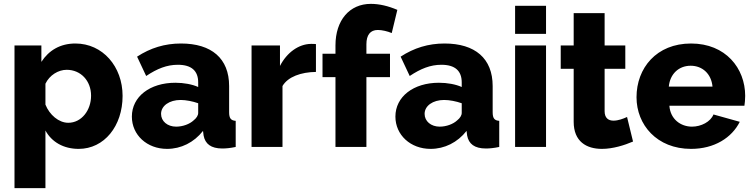

<svg xmlns="http://www.w3.org/2000/svg" viewBox="-20 -760 3892 993"><path d="M387 10C519 10 614 -108 614 -264C614 -416 511 -535 370 -535C291 -535 232 -499 194 -440V-525H55V213H215V-85C247 -26 308 10 387 10ZM333 -125C284 -125 236 -166 215 -219V-327C236 -371 281 -399 325 -399C398 -399 451 -342 451 -265C451 -190 402 -125 333 -125Z M844 10C916 10 983 -23 1030 -83L1033 -59C1041 -16 1071 8 1130 8C1148 8 1171 6 1199 0V-135C1174 -137 1165 -148 1165 -180V-315C1165 -458 1074 -535 916 -535C832 -535 758 -512 689 -467L736 -367C793 -405 843 -425 900 -425C971 -425 1005 -393 1005 -334V-310C974 -324 931 -332 887 -332C755 -332 662 -260 662 -157C662 -62 740 10 844 10ZM891 -105C846 -105 813 -133 813 -171C813 -213 856 -243 914 -243C942 -243 977 -236 1005 -226V-176C1005 -163 996 -149 982 -138C961 -118 925 -105 891 -105Z M1614 -532C1608 -533 1602 -533 1588 -533C1525 -532 1464 -489 1428 -419V-525H1281V0H1441V-315C1469 -363 1537 -387 1614 -388Z M1875 0V-361H1997V-482H1875V-531C1875 -579 1895 -605 1934 -605C1956 -605 1985 -598 2006 -589L2035 -709C1988 -729 1942 -740 1898 -740C1788 -740 1715 -656 1715 -525V-482H1648V-361H1715V0Z M2207 10C2279 10 2346 -23 2393 -83L2396 -59C2404 -16 2434 8 2493 8C2511 8 2534 6 2562 0V-135C2537 -137 2528 -148 2528 -180V-315C2528 -458 2437 -535 2279 -535C2195 -535 2121 -512 2052 -467L2099 -367C2156 -405 2206 -425 2263 -425C2334 -425 2368 -393 2368 -334V-310C2337 -324 2294 -332 2250 -332C2118 -332 2025 -260 2025 -157C2025 -62 2103 10 2207 10ZM2254 -105C2209 -105 2176 -133 2176 -171C2176 -213 2219 -243 2277 -243C2305 -243 2340 -236 2368 -226V-176C2368 -163 2359 -149 2345 -138C2324 -118 2288 -105 2254 -105Z M2804 0V-525H2644V0ZM2804 -585V-730H2644V-585Z M3223 -155C3204 -146 3177 -136 3153 -136C3126 -136 3107 -150 3107 -185V-404H3214V-525H3107V-692H2947V-525H2880V-404H2947V-130C2947 -28 3013 10 3093 10C3150 10 3210 -9 3254 -28Z M3554 10C3675 10 3765 -48 3806 -130L3670 -168C3655 -130 3606 -105 3559 -105C3501 -105 3447 -143 3442 -213H3830C3832 -226 3834 -245 3834 -264C3834 -407 3733 -535 3554 -535C3375 -535 3272 -408 3272 -257C3272 -115 3377 10 3554 10ZM3439 -312C3445 -377 3490 -420 3552 -420C3613 -420 3659 -378 3665 -312Z"/></svg>

Font: Raleway
Style: ExtraBold
Weight: 800
Designer: Matt McInerney, Pablo Impallari, Rodrigo Fuenzalida
Foundry: Matt McInerney, Pablo Impallari, Rodrigo Fuenzalida
Version: Version 3.000